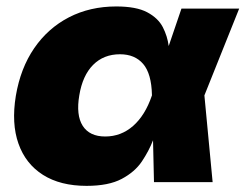

<svg xmlns="http://www.w3.org/2000/svg" viewBox="-20 -573 772 604"><path d="M252.4 11.7Q169.9 11.7 115.2 -22.9Q60.5 -57.6 38.1 -121.1Q15.6 -184.6 29.8 -271.5Q44.4 -358.4 87.6 -421.4Q130.9 -484.4 197 -518.6Q263.2 -552.7 345.7 -552.7Q408.7 -552.7 443.1 -534.4Q477.5 -516.1 492.2 -487.5Q506.8 -459 510.7 -428.2L550.8 -545.9H732.4L623 -272.9L648.9 0H464.4L461.4 -131.8Q448.7 -98.6 426.5 -65.4Q404.3 -32.2 363 -10.3Q321.8 11.7 252.4 11.7ZM458 -272.9V-274.4Q456.5 -341.3 430.4 -371.8Q404.3 -402.3 357.4 -402.3Q306.2 -402.3 272.9 -368.9Q239.7 -335.4 229.5 -273.4Q218.8 -210.9 240.2 -177.2Q261.7 -143.6 311 -143.6Q360.8 -143.6 398.7 -176.8Q436.5 -210 457.5 -271.5Z"/></svg>

Font: Inter Black
Style: Italic
Weight: 900
Italic angle: -9.39999°
Designer: Rasmus Andersson
Foundry: rsms
Version: Version 4.000;git-a52131595